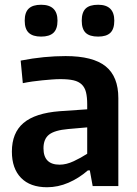

<svg xmlns="http://www.w3.org/2000/svg" viewBox="-20 -783 577 808"><path d="M178 5Q107 5 68.5 -34.5Q30 -74 30 -145Q30 -224 79 -265.5Q128 -307 231 -315L347 -323V-344Q347 -374 342 -394.5Q337 -415 324 -427.5Q311 -440 289.5 -445Q268 -450 234 -450Q218 -450 198.5 -448.5Q179 -447 158 -445Q137 -443 116 -440Q95 -437 76 -433L67 -528Q118 -538 165 -542.5Q212 -547 256 -547Q371 -547 424.5 -504Q478 -461 478 -370V0H370L358 -66H350Q312 -33 268 -14Q224 5 178 5ZM231 -90Q259 -90 290 -104.5Q321 -119 347 -136V-247L267 -240Q210 -235 186.5 -216.5Q163 -198 163 -159Q163 -90 231 -90ZM153 -629Q118 -629 101 -645Q84 -661 84 -696Q84 -731 101 -747Q118 -763 153 -763Q222 -763 222 -696Q222 -661 205 -645Q188 -629 153 -629ZM393 -629Q357 -629 340.5 -645Q324 -661 324 -696Q324 -731 340.5 -747Q357 -763 393 -763Q461 -763 461 -696Q461 -661 444.5 -645Q428 -629 393 -629Z"/></svg>

Font: Encode Sans Narrow
Style: SemiBold
Weight: 600
Designer: Pablo Impallari, Andres Torresi
Foundry: Pablo Impallari, Andres Torresi
Version: Version 1.000; ttfautohint (v1.00) -l 8 -r 50 -G 200 -x 14 -